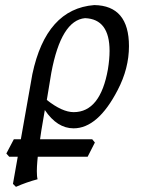

<svg xmlns="http://www.w3.org/2000/svg" viewBox="-20 -496 604 753"><path d="M269 -56.2Q373.5 -56.2 403.3 -224.6Q409.7 -264.2 409.7 -296.4Q409.7 -421.4 313.5 -424.8Q219.7 -416.5 181.2 -210.4L163.6 -104Q224.1 -56.2 269 -56.2ZM42.5 236.8 30.8 225.1 106.9 -205.1Q161.1 -461.4 349.6 -476.1Q485.8 -474.1 485.8 -314.9Q485.8 -227.5 441.4 -142.6Q363.8 7.3 268.6 7.3Q204.1 7.3 155.8 -64.5Q124.5 110.8 124.5 175.3Q124.5 196.8 127.4 207Q84.5 218.3 42.5 236.8ZM323.7 118.7H16.1L4.9 106L34.2 50.3H341.8L352.1 63Z"/></svg>

Font: Kelvinch
Style: Italic
Weight: 400
Italic angle: -10°
Designer: Paul James Miller
Foundry: High-Logic / Made with FontCreator
Version: Version 3.40;July 22, 2017;FontCreator 11.0.0.2388 64-bit